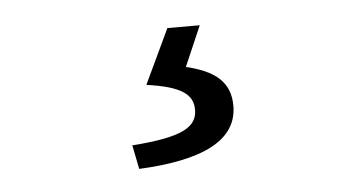

<svg xmlns="http://www.w3.org/2000/svg" viewBox="-31 -48 603 319"><g transform="rotate(-5 271.0 111.5)"><path d="M190 226C296 221 355 193 355 135C355 94 328 75 282 64L311 -3H257L214 88C271 96 291 110 291 136C291 165 266 180 182 186Z"/></g></svg>

Font: DAIFUKU Sans
Style: Regular
Weight: 400
Designer: Original font ‘Source Han Sans JP’ : Paul D. Hunt
Foundry: Daifuku
Version: Version 1.000